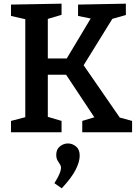

<svg xmlns="http://www.w3.org/2000/svg" viewBox="-20 -722 755 1048"><path d="M647 -61 613 -86 701 -62V0H429V-62L509 -86L506 -65L325 -338L359 -314H221L241 -339V-62L225 -89L316 -62V0H40V-62L132 -86L118 -62V-638L132 -614L40 -635V-697L316 -702V-641L225 -614L241 -640V-383L221 -403H366L333 -384L484 -636L494 -617L406 -635V-697L667 -702V-640L575 -614L603 -635L426 -349V-381ZM317 306 277 278Q298 244 305.5 225Q313 206 313 195Q313 183 306.5 174Q300 165 293.5 153Q287 141 287 123Q287 93 307 77Q327 61 351 61Q375 61 395 77.5Q415 94 415 127Q415 161 393 204.5Q371 248 317 306Z"/></svg>

Font: Bitter Thin SemiBold
Style: Regular
Weight: 600
Version: Version 2.002